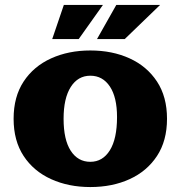

<svg xmlns="http://www.w3.org/2000/svg" viewBox="-20 -744 730 776"><path d="M372 -586 450 -724H627L484 -586ZM191 -586 238 -724H396L298 -586ZM345 12Q257 12 186.5 -20Q116 -52 75.5 -113.5Q35 -175 35 -264Q35 -353 75.5 -414.5Q116 -476 186.5 -508Q257 -540 345 -540Q434 -540 504 -508Q574 -476 614.5 -414.5Q655 -353 655 -264Q655 -175 614.5 -113.5Q574 -52 504 -20Q434 12 345 12ZM345 -90Q395 -90 424 -136.5Q453 -183 453 -271Q453 -351 424 -394.5Q395 -438 345 -438Q295 -438 266 -392.5Q237 -347 237 -264Q237 -179 266 -134.5Q295 -90 345 -90Z"/></svg>

Font: Montagu Slab 16pt
Style: Bold
Weight: 700
Designer: Florian Karsten
Foundry: Florian Karsten
Version: Version 1.000; ttfautohint (v1.8.3)